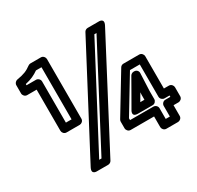

<svg xmlns="http://www.w3.org/2000/svg" viewBox="-156 -870 1111 1085"><g transform="rotate(-30 400.0 -327.0)"><path d="M203 -289H166V-558C166 -573 152 -583 141 -583H79V-591C117 -599 143 -612 167 -629H203ZM228 -239C239 -239 253 -249 253 -264V-654C253 -665 243 -679 228 -679H159C155 -679 149 -677 145 -674C116 -653 97 -645 50 -637C39 -635 29 -624 29 -612V-558C29 -547 39 -533 54 -533H116V-264C116 -253 126 -239 141 -239ZM555 -641H569L239 -13H224ZM540 -691C532 -691 522 -686 518 -678L161 0C140 41 183 37 183 37H254C262 37 272 32 276 24L632 -654C653 -695 610 -691 610 -691ZM545 -129H640C655 -129 665 -143 665 -154V-208L670 -321C671 -334 661 -347 645 -347H641C632 -347 623 -341 619 -334L574 -255L523 -166C523 -166 498 -129 545 -129ZM588 -179 616 -227 615 -210V-179ZM750 -129V-120H717C702 -120 692 -106 692 -95V-25H665V-95C665 -110 651 -120 640 -120H487V-132L628 -365H692V-154C692 -139 706 -129 717 -129ZM800 -154C800 -165 790 -179 775 -179H742V-390C742 -401 732 -415 717 -415H614C605 -415 597 -410 593 -403L441 -152C439 -149 437 -144 437 -139V-95C437 -84 447 -70 462 -70H615V0C615 11 625 25 640 25H717C728 25 742 15 742 0V-70H775C786 -70 800 -80 800 -95Z"/></g></svg>

Font: Falling Sky
Style: Ou
Weight: 400
Designer: Paul D. Hunt
Foundry: Adobe Systems Incorporated
Version: Version 1.02